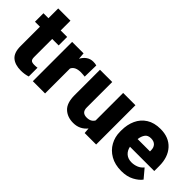

<svg xmlns="http://www.w3.org/2000/svg" viewBox="3 -1238 1825 1825"><g transform="rotate(45 916.0 -325.5)"><path d="M324.7 -528.3V-414.1H237.8V-172.4Q237.8 -141.1 249.5 -130.1Q261.2 -119.1 291.5 -119.1Q305.7 -119.1 314.9 -119.9Q324.2 -120.6 332.5 -122.1V-4.4Q289.1 9.8 239.7 9.8Q160.2 9.8 116.7 -28.1Q73.2 -65.9 73.2 -151.9V-414.1H6.3V-528.3H73.2V-659.7H237.8V-528.3Z M712.4 -532.2 709.5 -379.4Q699.7 -380.4 683.1 -381.8Q666.5 -383.3 655.3 -383.3Q578.1 -383.3 556.2 -335V0H391.6V-528.3H545.4L550.8 -460.9Q570.3 -497.6 599.9 -517.8Q629.4 -538.1 667 -538.1Q694.3 -538.1 712.4 -532.2Z M1088.4 0 1083.5 -56.6Q1059.1 -25.4 1023.7 -7.8Q988.3 9.8 942.9 9.8Q864.7 9.8 815.4 -36.1Q766.1 -82 766.1 -186.5V-528.3H930.7V-185.5Q930.7 -117.2 997.1 -117.2Q1027.8 -117.2 1047.4 -128.2Q1066.9 -139.2 1077.6 -158.7V-528.3H1242.7V0Z M1589.4 9.8Q1503.4 9.8 1442.4 -25.4Q1381.3 -60.5 1349.1 -118.9Q1316.9 -177.2 1316.9 -246.6V-265.1Q1316.9 -342.3 1345.2 -404.1Q1373.5 -465.8 1430.4 -502Q1487.3 -538.1 1571.8 -538.1Q1684.1 -538.1 1747.8 -468.3Q1811.5 -398.4 1811.5 -279.3V-212.4H1484.9Q1493.7 -168.5 1523.4 -142.8Q1553.2 -117.2 1600.1 -117.2Q1633.8 -117.2 1666.5 -129.9Q1699.2 -142.6 1722.7 -171.9L1797.4 -83Q1772.9 -48.3 1719.2 -19.3Q1665.5 9.8 1589.4 9.8ZM1570.3 -411.1Q1528.3 -411.1 1509.3 -384Q1490.2 -356.9 1484.9 -315.4H1650.9V-328.1Q1651.4 -367.2 1630.4 -389.2Q1609.4 -411.1 1570.3 -411.1Z"/></g></svg>

Font: Vazirmatn UI FD Black
Style: Regular
Weight: 900
Designer: Saber Rastikerdar
Foundry: Saber Rastikerdar
Version: Version 33.003